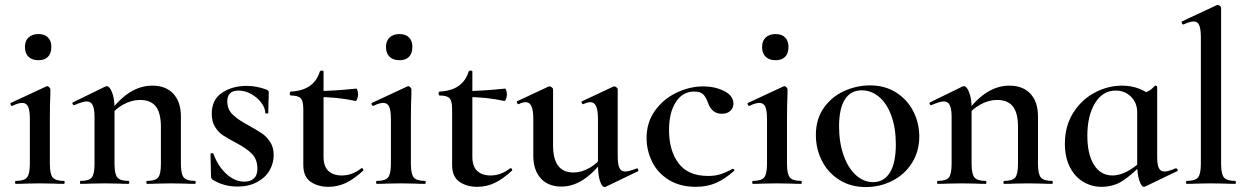

<svg xmlns="http://www.w3.org/2000/svg" viewBox="-20 -745 5057 778"><path d="M44 -12Q78 -12 89.5 -26Q101 -40 101 -81V-263Q101 -297 94 -312.5Q87 -328 70 -328Q54 -328 30 -316H29Q25 -316 23 -321Q21 -326 24 -328L168 -395L171 -396Q175 -396 179.5 -391.5Q184 -387 184 -384V-363Q182 -321 182 -264V-81Q182 -40 193.5 -26Q205 -12 239 -12Q242 -12 242 -6Q242 0 239 0Q214 0 199 -1L141 -2L83 -1Q69 0 44 0Q41 0 41 -6Q41 -12 44 -12ZM81 -555Q81 -579 95.5 -593Q110 -607 136 -607Q161 -607 174.5 -593Q188 -579 188 -555Q188 -529 174.5 -515Q161 -501 136 -501Q110 -501 95.5 -515Q81 -529 81 -555Z M576 -12Q610 -12 621 -26Q632 -40 632 -81V-231Q632 -287 611.5 -313.5Q591 -340 547 -340Q514 -340 480.5 -322Q447 -304 426 -274L421 -286Q501 -398 597 -398Q652 -398 682.5 -365Q713 -332 713 -274V-81Q713 -40 724.5 -26Q736 -12 770 -12Q773 -12 773 -6Q773 0 770 0Q745 0 730 -1L673 -2L616 -1Q601 0 576 0Q573 0 573 -6Q573 -12 576 -12ZM307 -12Q341 -12 352 -26Q363 -40 363 -81V-272Q363 -304 355.5 -319Q348 -334 331 -334Q316 -334 281 -319H280Q276 -319 274 -324Q272 -329 275 -330L406 -394Q412 -396 413 -396Q424 -396 434 -371Q444 -346 444 -306V-81Q444 -40 455.5 -26Q467 -12 501 -12Q504 -12 504 -6Q504 0 501 0Q476 0 461 -1L404 -2L346 -1Q332 0 307 0Q304 0 304 -6Q304 -12 307 -12Z M985 -238Q1021 -218 1040.5 -205Q1060 -192 1074.5 -170Q1089 -148 1089 -117Q1089 -83 1072 -54Q1055 -25 1021.5 -7Q988 11 942 11Q887 11 841 -17Q835 -23 835 -29L833 -121Q833 -124 838.5 -124.5Q844 -125 845 -122Q862 -73 896.5 -41Q931 -9 970 -9Q995 -9 1009 -22Q1023 -35 1023 -61Q1023 -99 1001 -121.5Q979 -144 937 -166Q903 -184 884 -196.5Q865 -209 851.5 -230.5Q838 -252 838 -284Q838 -341 879.5 -369Q921 -397 980 -397Q1019 -397 1060 -382Q1069 -378 1069 -371Q1069 -348 1068 -335L1067 -287Q1067 -285 1061 -285Q1055 -285 1055 -287Q1055 -307 1039 -328.5Q1023 -350 998 -364Q973 -378 947 -378Q901 -378 901 -334Q901 -302 922.5 -281Q944 -260 985 -238Z M1209 -77V-303Q1209 -336 1198.5 -347Q1188 -358 1158 -358Q1157 -358 1155.5 -360.5Q1154 -363 1154 -366Q1154 -369 1155.5 -371.5Q1157 -374 1158 -374Q1252 -378 1276 -455Q1277 -459 1284 -459Q1291 -459 1291 -455V-110Q1291 -71 1310.5 -52.5Q1330 -34 1365 -34Q1407 -34 1444 -63L1446 -64Q1449 -64 1451.5 -59.5Q1454 -55 1451 -53Q1414 -19 1381 -3.5Q1348 12 1311 12Q1268 12 1238.5 -8.5Q1209 -29 1209 -77ZM1262 -352V-376Q1326 -376 1424 -386Q1426 -386 1428.5 -378.5Q1431 -371 1431 -362Q1431 -353 1427.5 -344Q1424 -335 1420 -336Q1348 -352 1262 -352Z M1507 -12Q1541 -12 1552.5 -26Q1564 -40 1564 -81V-263Q1564 -297 1557 -312.5Q1550 -328 1533 -328Q1517 -328 1493 -316H1492Q1488 -316 1486 -321Q1484 -326 1487 -328L1631 -395L1634 -396Q1638 -396 1642.5 -391.5Q1647 -387 1647 -384V-363Q1645 -321 1645 -264V-81Q1645 -40 1656.5 -26Q1668 -12 1702 -12Q1705 -12 1705 -6Q1705 0 1702 0Q1677 0 1662 -1L1604 -2L1546 -1Q1532 0 1507 0Q1504 0 1504 -6Q1504 -12 1507 -12ZM1544 -555Q1544 -579 1558.5 -593Q1573 -607 1599 -607Q1624 -607 1637.5 -593Q1651 -579 1651 -555Q1651 -529 1637.5 -515Q1624 -501 1599 -501Q1573 -501 1558.5 -515Q1544 -529 1544 -555Z M1812 -77V-303Q1812 -336 1801.5 -347Q1791 -358 1761 -358Q1760 -358 1758.5 -360.5Q1757 -363 1757 -366Q1757 -369 1758.5 -371.5Q1760 -374 1761 -374Q1855 -378 1879 -455Q1880 -459 1887 -459Q1894 -459 1894 -455V-110Q1894 -71 1913.5 -52.5Q1933 -34 1968 -34Q2010 -34 2047 -63L2049 -64Q2052 -64 2054.5 -59.5Q2057 -55 2054 -53Q2017 -19 1984 -3.5Q1951 12 1914 12Q1871 12 1841.5 -8.5Q1812 -29 1812 -77ZM1865 -352V-376Q1929 -376 2027 -386Q2029 -386 2031.5 -378.5Q2034 -371 2034 -362Q2034 -353 2030.5 -344Q2027 -335 2023 -336Q1951 -352 1865 -352Z M2141 -114V-263Q2141 -298 2133.5 -314.5Q2126 -331 2110 -331Q2097 -331 2082 -323H2081Q2077 -323 2075 -328Q2073 -333 2076 -335L2202 -394L2207 -395Q2211 -395 2216 -391Q2221 -387 2221 -384V-157Q2221 -101 2241.5 -73.5Q2262 -46 2304 -46Q2336 -46 2368.5 -64.5Q2401 -83 2422 -113L2428 -101Q2346 11 2255 11Q2201 11 2171 -22.5Q2141 -56 2141 -114ZM2514 -50Q2526 -50 2559 -62L2561 -63Q2564 -63 2566 -58Q2568 -53 2565 -51L2434 12L2430 13Q2419 13 2411 -12Q2403 -37 2403 -79V-263Q2403 -298 2395.5 -314.5Q2388 -331 2372 -331Q2360 -331 2344 -323H2343Q2339 -323 2337 -328.5Q2335 -334 2339 -335L2465 -394L2469 -395Q2473 -395 2478 -391Q2483 -387 2483 -384V-113Q2483 -79 2490 -64.5Q2497 -50 2514 -50Z M2600 -186Q2600 -249 2634 -296.5Q2668 -344 2721.5 -369.5Q2775 -395 2830 -395Q2877 -395 2914.5 -376Q2952 -357 2952 -325Q2952 -308 2939.5 -296Q2927 -284 2904 -284Q2865 -284 2849 -328Q2840 -353 2828.5 -363.5Q2817 -374 2793 -374Q2746 -374 2718.5 -331.5Q2691 -289 2691 -218Q2691 -135 2729.5 -83.5Q2768 -32 2850 -32Q2877 -32 2899.5 -39Q2922 -46 2948 -61H2949Q2952 -61 2954.5 -58Q2957 -55 2955 -53Q2918 -20 2882 -4Q2846 12 2800 12Q2735 12 2689.5 -16.5Q2644 -45 2622 -90.5Q2600 -136 2600 -186Z M3031 -12Q3065 -12 3076.5 -26Q3088 -40 3088 -81V-263Q3088 -297 3081 -312.5Q3074 -328 3057 -328Q3041 -328 3017 -316H3016Q3012 -316 3010 -321Q3008 -326 3011 -328L3155 -395L3158 -396Q3162 -396 3166.5 -391.5Q3171 -387 3171 -384V-363Q3169 -321 3169 -264V-81Q3169 -40 3180.5 -26Q3192 -12 3226 -12Q3229 -12 3229 -6Q3229 0 3226 0Q3201 0 3186 -1L3128 -2L3070 -1Q3056 0 3031 0Q3028 0 3028 -6Q3028 -12 3031 -12ZM3068 -555Q3068 -579 3082.5 -593Q3097 -607 3123 -607Q3148 -607 3161.5 -593Q3175 -579 3175 -555Q3175 -529 3161.5 -515Q3148 -501 3123 -501Q3097 -501 3082.5 -515Q3068 -529 3068 -555Z M3286 -198Q3286 -263 3318.5 -308.5Q3351 -354 3401.5 -376.5Q3452 -399 3505 -399Q3566 -399 3611.5 -370Q3657 -341 3681 -293.5Q3705 -246 3705 -192Q3705 -132 3675.5 -85Q3646 -38 3596 -12.5Q3546 13 3488 13Q3428 13 3382 -15.5Q3336 -44 3311 -92.5Q3286 -141 3286 -198ZM3610 -160Q3610 -227 3591.5 -277Q3573 -327 3541.5 -353Q3510 -379 3472 -379Q3427 -379 3403.5 -342Q3380 -305 3380 -233Q3380 -168 3398 -116.5Q3416 -65 3447.5 -36Q3479 -7 3518 -7Q3562 -7 3586 -46Q3610 -85 3610 -160Z M4049 -12Q4083 -12 4094 -26Q4105 -40 4105 -81V-231Q4105 -287 4084.5 -313.5Q4064 -340 4020 -340Q3987 -340 3953.5 -322Q3920 -304 3899 -274L3894 -286Q3974 -398 4070 -398Q4125 -398 4155.5 -365Q4186 -332 4186 -274V-81Q4186 -40 4197.5 -26Q4209 -12 4243 -12Q4246 -12 4246 -6Q4246 0 4243 0Q4218 0 4203 -1L4146 -2L4089 -1Q4074 0 4049 0Q4046 0 4046 -6Q4046 -12 4049 -12ZM3780 -12Q3814 -12 3825 -26Q3836 -40 3836 -81V-272Q3836 -304 3828.5 -319Q3821 -334 3804 -334Q3789 -334 3754 -319H3753Q3749 -319 3747 -324Q3745 -329 3748 -330L3879 -394Q3885 -396 3886 -396Q3897 -396 3907 -371Q3917 -346 3917 -306V-81Q3917 -40 3928.5 -26Q3940 -12 3974 -12Q3977 -12 3977 -6Q3977 0 3974 0Q3949 0 3934 -1L3877 -2L3819 -1Q3805 0 3780 0Q3777 0 3777 -6Q3777 -12 3780 -12Z M4295 -163Q4295 -234 4328.5 -287.5Q4362 -341 4415.5 -369.5Q4469 -398 4527 -398Q4563 -398 4595 -386Q4627 -374 4650 -351L4588 -290Q4588 -328 4563 -353Q4538 -378 4501 -378Q4448 -378 4417 -327Q4386 -276 4386 -195Q4386 -120 4413 -77Q4440 -34 4488 -34Q4541 -34 4605 -92L4613 -85Q4569 -39 4531 -13.5Q4493 12 4443 12Q4403 12 4369 -8.5Q4335 -29 4315 -68.5Q4295 -108 4295 -163ZM4588 -81V-360Q4617 -368 4631 -374.5Q4645 -381 4659 -397Q4660 -398 4662 -398Q4664 -398 4666.5 -396.5Q4669 -395 4669 -393V-108Q4669 -77 4676 -63.5Q4683 -50 4699 -50Q4713 -50 4744 -63H4745Q4749 -63 4751.5 -58.5Q4754 -54 4751 -52L4620 11Q4618 12 4615 12Q4605 12 4596.5 -14Q4588 -40 4588 -81Z M4789 -12Q4823 -12 4834.5 -26Q4846 -40 4846 -81V-592Q4846 -627 4839.5 -642.5Q4833 -658 4817 -658Q4802 -658 4776 -646H4775Q4771 -646 4769 -651Q4767 -656 4769 -658L4910 -724L4914 -725Q4918 -725 4923 -721Q4928 -717 4928 -714V-81Q4928 -40 4939.5 -26Q4951 -12 4985 -12Q4988 -12 4988 -6Q4988 0 4985 0Q4960 0 4945 -1L4887 -2L4829 -1Q4814 0 4789 0Q4786 0 4786 -6Q4786 -12 4789 -12Z"/></svg>

Font: Cormorant Infant SemiBold
Style: Regular
Weight: 600
Designer: Christian Thalmann (Catharsis Fonts)
Foundry: Catharsis Fonts
Version: Version 4.000